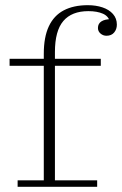

<svg xmlns="http://www.w3.org/2000/svg" viewBox="-20 -721 471 741"><path d="M48 0V-25H149V-513L192 -520V-25H355V0ZM17 -467V-494H369V-467ZM149 -513Q149 -578 168.5 -619.5Q188 -661 226 -681Q264 -701 319 -701L321 -678Q257 -678 224.5 -640Q192 -602 192 -520ZM391 -583Q378 -583 368 -591.5Q358 -600 358 -613Q358 -630 371.5 -638.5Q385 -647 408 -647L405 -634Q400 -658 377.5 -668Q355 -678 321 -678L319 -701Q350 -701 375.5 -692.5Q401 -684 416 -667Q431 -650 431 -626Q431 -608 420.5 -595.5Q410 -583 391 -583Z"/></svg>

Font: Montagu Slab 144pt ExtraLight
Style: Regular
Weight: 250
Version: Version 1.000